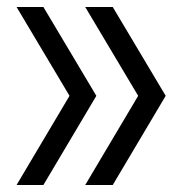

<svg xmlns="http://www.w3.org/2000/svg" viewBox="-20 -531 537 551"><path d="M224.5 0 376.5 -256 224.5 -511H303.5L455.5 -256L303.5 0ZM27.5 0 179.5 -256 27.5 -511H104.5L256.5 -256L104.5 0Z"/></svg>

Font: Overpass Light
Style: Regular
Weight: 300
Designer: Delve Withrington, Dave Bailey, Thomas Jockin
Foundry: Delve Fonts LLC
Version: Version 4.000; ttfautohint (v1.8.3)